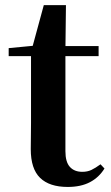

<svg xmlns="http://www.w3.org/2000/svg" viewBox="-20 -716 433 752"><path d="M169.4 -496.1V-535.7H366.2V-496.1ZM245.1 16.2Q173.7 16.2 137.1 -19.3Q100.5 -54.8 100.5 -131.7Q100.5 -159.8 101 -182.4Q101.5 -205 101.5 -234.7V-496.1H14V-527.5L123.7 -538L105.1 -525.2L151.5 -695.8H238.3L236.2 -519.3V-508.7V-123.8Q236.2 -81.6 253.7 -62.3Q271.2 -43 302.3 -43Q322.4 -43 338 -50.4Q353.7 -57.9 373.7 -72.5L389.2 -56Q367.7 -21.1 332.3 -2.5Q296.9 16.2 245.1 16.2Z"/></svg>

Font: Noto Serif KR
Style: Regular
Weight: 200
Designer: Ryoko NISHIZUKA 西塚涼子 (kana & ideographs); Frank Grießhammer (Latin, Greek & Cyrillic); Wenlong ZHANG 张文龙 (bopomofo); San
Foundry: Adobe
Version: Version 2.001;hotconv 1.1.0;makeotfexe 2.6.0